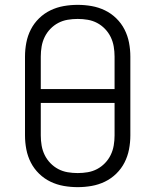

<svg xmlns="http://www.w3.org/2000/svg" viewBox="-20 -763 640 791"><path d="M300 8Q271 8 242.5 3Q214 -2 188 -14.5Q162 -27 141 -47.5Q120 -68 107 -93.5Q94 -119 88.5 -147.5Q83 -176 83 -205V-530Q83 -559 88.5 -587.5Q94 -616 107 -641.5Q120 -667 141 -687.5Q162 -708 188 -720.5Q214 -733 242.5 -738Q271 -743 300 -743Q329 -743 357.5 -738Q386 -733 412 -720.5Q438 -708 459 -687.5Q480 -667 493 -641.5Q506 -616 511.5 -587.5Q517 -559 517 -530V-205Q517 -176 511.5 -147.5Q506 -119 493 -93.5Q480 -68 459 -47.5Q438 -27 412 -14.5Q386 -2 357.5 3Q329 8 300 8ZM452 -396V-530Q452 -551 448.5 -571.5Q445 -592 436 -610.5Q427 -629 412.5 -644Q398 -659 380 -668.5Q362 -678 341.5 -681.5Q321 -685 300 -685Q279 -685 258.5 -681.5Q238 -678 220 -668.5Q202 -659 187.5 -644Q173 -629 164 -610.5Q155 -592 151.5 -571.5Q148 -551 148 -530V-396ZM300 -50Q321 -50 341.5 -53.5Q362 -57 380 -66.5Q398 -76 412.5 -91Q427 -106 436 -124.5Q445 -143 448.5 -163.5Q452 -184 452 -205V-339H148V-205Q148 -184 151.5 -163.5Q155 -143 164 -124.5Q173 -106 187.5 -91Q202 -76 220 -66.5Q238 -57 258.5 -53.5Q279 -50 300 -50Z"/></svg>

Font: Iosevka SS04 Light Extended
Style: Regular
Weight: 300
Width: 7
Monospace: yes
Designer: Belleve Invis
Foundry: Belleve Invis
Version: Version 19.0.0; ttfautohint (v1.8.4)